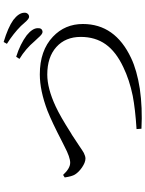

<svg xmlns="http://www.w3.org/2000/svg" viewBox="108 -942 800 1056"><g transform="rotate(-90 508.0 -414.0)"><path d="M328 -36 326 -63Q436 -70 509 -84Q597 -102 667 -136Q752 -176 792.5 -233Q833 -290 833 -370Q833 -454 777.5 -504Q722 -554 626 -554Q550 -554 451 -508Q395 -482 306 -425Q298 -420 294 -418Q270 -403 235 -379Q206 -359 195 -353Q177 -344 164 -344Q143 -344 115 -363Q89 -381 76 -402Q66 -418 60 -458L74 -467Q110 -428 141 -428Q171 -428 230 -459Q239 -463 258 -473Q364 -528 427 -553Q538 -595 627 -595Q758 -595 834 -523Q904 -457 904 -358Q904 -181 717 -93Q650 -61 548 -45Q444 -30 328 -36ZM861 -580Q849 -579 827 -605Q816 -617 810 -623Q768 -673 712 -707L724 -725Q794 -703 842 -667Q880 -636 881 -608Q883 -582 861 -580ZM910 -680Q900 -692 893 -699Q852 -740 795 -776L805 -794Q885 -770 926 -741Q965 -711 966 -681Q967 -670 960.5 -662Q954 -654 943 -654Q932 -654 910 -680Z"/></g></svg>

Font: Cactus Classical Serif
Style: Regular
Weight: 400
Designer: Henry Chan (via Glyphwiki)、田海東、宇文滿月
Foundry: Moonlit Owen
Version: Version 1.000